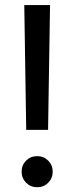

<svg xmlns="http://www.w3.org/2000/svg" viewBox="-20 -743 300 772"><path d="M66.9 -52.7Q66.9 -26.4 85 -8.3Q103 9.8 129.4 9.8Q155.8 9.8 173.8 -8.3Q191.9 -26.4 191.9 -52.7Q191.9 -79.1 173.8 -97.2Q155.8 -115.2 129.4 -115.2Q103 -115.2 85 -97.2Q66.9 -79.1 66.9 -52.7ZM77.6 -722.7 85.4 -220.7H173.3L181.2 -722.7Z"/></svg>

Font: Giphurs
Style: Regular
Weight: 400
Version: Version 2.010